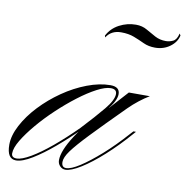

<svg xmlns="http://www.w3.org/2000/svg" viewBox="-120 -593 651 666"><g transform="rotate(10 205.5 -260.0)"><path d="M-22 7Q-54 7 -54 -43Q-54 -75 -34.5 -112Q-15 -149 17.5 -183.5Q50 -218 90.5 -246Q131 -274 174.5 -290.5Q218 -307 256 -307Q289 -307 289 -281Q289 -258 259 -222Q229 -186 184 -138Q148 -102 108.5 -68.5Q69 -35 34.5 -14Q0 7 -22 7ZM-21 0Q-3 0 28.5 -18.5Q60 -37 99 -69.5Q138 -102 179 -143Q224 -191 252 -225Q280 -259 280 -280Q280 -297 259 -297Q240 -297 210.5 -281.5Q181 -266 147.5 -240.5Q114 -215 81 -184Q48 -153 21 -121Q-6 -89 -22.5 -61.5Q-39 -34 -39 -15Q-39 0 -21 0ZM371 -163 363 -154Q323 -108 282 -71Q241 -34 206.5 -12.5Q172 9 152 9Q141 9 133 0.5Q125 -8 125 -20Q125 -53 160.5 -108Q196 -163 260 -229H265L323 -293H397Q380 -283 361.5 -268.5Q343 -254 327 -238Q255 -166 214 -123Q173 -80 155.5 -56Q138 -32 138 -16Q138 3 154 3Q171 3 202 -17Q233 -37 272 -71.5Q311 -106 351 -151L362 -163ZM209 -467 207 -473Q221 -500 248.5 -514.5Q276 -529 307 -529Q329 -529 346 -519Q363 -509 380 -500Q397 -491 418 -491Q431 -491 443.5 -497Q456 -503 461 -525L465 -519Q460 -495 437.5 -478.5Q415 -462 385 -462Q362 -462 344 -470.5Q326 -479 306.5 -486.5Q287 -494 261 -494Q226 -494 209 -467Z"/></g></svg>

Font: Ballet 24pt
Style: Regular
Weight: 400
Designer: Maximiliano R. Sproviero
Foundry: Omnibus-Type
Version: Version 1.100